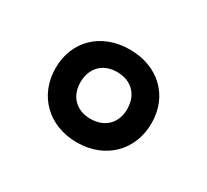

<svg xmlns="http://www.w3.org/2000/svg" viewBox="-64 -780 448 416"><g transform="rotate(30 160.0 -572.0)"><path d="M40 -573C40 -505 89 -456 160 -456C231 -456 280 -505 280 -573C280 -641 231 -688 160 -688C89 -688 40 -641 40 -573ZM102 -573C102 -609 125 -632 160 -632C196 -632 219 -609 219 -573C219 -538 196 -515 160 -515C125 -515 102 -538 102 -573Z"/></g></svg>

Font: Dongle
Style: Regular
Weight: 400
Designer: Yanghee Ryu
Foundry: Yanghee Ryu
Version: Version 2.000